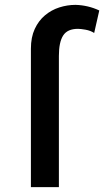

<svg xmlns="http://www.w3.org/2000/svg" viewBox="-20 -769 428 789"><path d="M222 0H107V-569Q107 -616 122.8 -650Q138.5 -684 164.8 -706Q191 -728 223.8 -738.5Q256.5 -749 290.5 -749Q342 -747.5 388 -726L367 -633.5Q351.5 -643.5 331.2 -647Q311 -650.5 300.5 -650.5Q257 -650.5 239.5 -623Q222 -595.5 222 -539.5Z"/></svg>

Font: Argentum Novus Medium
Style: Regular
Weight: 500
Designer: Julieta Ulanovsky (font) & Cristiano Sobral (main changes)
Foundry: Julieta Ulanovsky (font) & Cristiano Sobral (main changes)
Version: Version 3.00;November 27, 2020;FontCreator 13.0.0.2655 64-bi